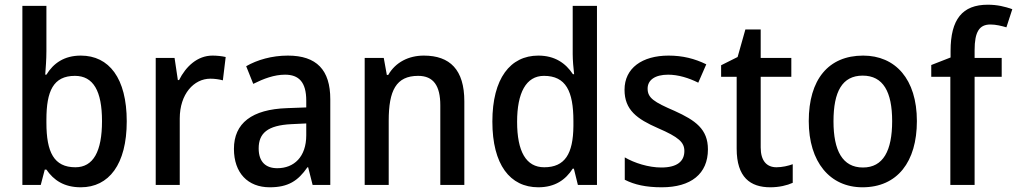

<svg xmlns="http://www.w3.org/2000/svg" viewBox="-20 -785 4317 815"><path d="M177 -568V-760H75V0H153L170 -65H177C208 -20 252 10 323 10C442 10 518 -87 518 -270C518 -453 443 -549 323 -549C253 -549 207 -517 177 -468H172C174 -496 177 -532 177 -568ZM298 -463C376 -463 413 -399 413 -271C413 -142 376 -75 300 -75C209 -75 177 -139 177 -264V-277C177 -398 206 -463 298 -463Z M882 -549C818 -549 769 -503 740 -445H735L721 -539H641V0H743V-282C743 -386 803 -451 873 -451C892 -451 911 -448 926 -444L938 -543C921 -547 900 -549 882 -549Z M1202 -549C1134 -549 1072 -531 1025 -504L1055 -429C1099 -451 1144 -468 1190 -468C1248 -468 1280 -437 1280 -358V-329L1199 -326C1049 -321 973 -262 973 -153C973 -51 1032 10 1125 10C1203 10 1245 -17 1285 -75H1288L1307 0H1382V-364C1382 -488 1324 -549 1202 -549ZM1217 -258 1280 -261V-211C1280 -119 1228 -71 1157 -71C1109 -71 1078 -97 1078 -155C1078 -219 1115 -253 1217 -258Z M1779 -549C1715 -549 1659 -521 1628 -467H1622L1609 -539H1528V0H1630V-273C1630 -400 1661 -463 1755 -463C1820 -463 1849 -421 1849 -338V0H1951V-355C1951 -489 1890 -549 1779 -549Z M2265 10C2336 10 2381 -22 2411 -69H2416L2433 0H2514V-760H2411V-555C2411 -532 2414 -494 2417 -470H2412C2381 -517 2335 -549 2265 -549C2146 -549 2070 -452 2070 -269C2070 -86 2145 10 2265 10ZM2290 -75C2213 -75 2175 -142 2175 -268C2175 -391 2213 -463 2289 -463C2382 -463 2414 -398 2414 -271V-250C2413 -132 2378 -75 2290 -75Z M2985 -151C2985 -237 2932 -274 2844 -314C2756 -352 2729 -369 2729 -409C2729 -445 2760 -468 2816 -468C2859 -468 2904 -454 2944 -434L2978 -512C2929 -536 2878 -549 2818 -549C2706 -549 2631 -496 2631 -404C2631 -318 2684 -280 2773 -241C2861 -203 2885 -181 2885 -144C2885 -100 2854 -74 2787 -74C2733 -74 2673 -93 2632 -117V-22C2673 -1 2722 10 2789 10C2913 10 2985 -47 2985 -151Z M3276 -75C3234 -75 3209 -103 3209 -159V-459H3339V-539H3209V-660H3144L3111 -543L3041 -508V-459H3107V-154C3107 -32 3165 10 3250 10C3287 10 3321 2 3345 -9V-88C3326 -81 3300 -75 3276 -75Z M3872 -271C3872 -450 3780 -549 3644 -549C3496 -549 3413 -447 3413 -271C3413 -97 3503 10 3641 10C3789 10 3872 -98 3872 -271ZM3518 -270C3518 -396 3555 -464 3642 -464C3729 -464 3767 -395 3767 -271C3767 -145 3729 -74 3643 -74C3556 -74 3518 -146 3518 -270Z M4232 -459V-539H4117V-572C4117 -650 4137 -681 4184 -681C4208 -681 4231 -675 4252 -669L4277 -746C4246 -757 4213 -765 4173 -765C4065 -765 4015 -703 4015 -569V-541L3933 -509V-459H4014V0H4117V-459Z"/></svg>

Font: Noto Sans Lao SemiCondensed Medium
Style: Regular
Weight: 500
Width: 4
Designer: Monotype Design Team
Foundry: Monotype Imaging Inc.
Version: Version 2.003